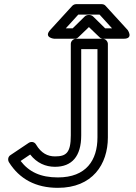

<svg xmlns="http://www.w3.org/2000/svg" viewBox="-20 -865 651 922"><path d="M79 -92 125 -123C157 -82 199 -64 244 -64C325 -64 370 -114 370 -215V-629H448V-205C448 -96 394 -13 258 -13C174 -13 119 -40 79 -92ZM30 -120C19 -113 16 -98 23 -86C73 -6 151 37 258 37C424 37 498 -76 498 -205V-654C498 -665 488 -679 473 -679H345C334 -679 320 -669 320 -654V-215C320 -130 297 -114 244 -114C209 -114 178 -129 153 -171C145 -185 129 -186 118 -179ZM329 -729H296L356 -795H458L518 -729H485L427 -786C422 -791 414 -793 409 -793H405C398 -793 391 -790 387 -786ZM339 -679C344 -679 351 -681 356 -686L407 -735L458 -686C462 -682 468 -679 475 -679H574C623 -679 593 -721 593 -721L487 -837C483 -842 476 -845 469 -845H345C339 -845 332 -842 327 -837L221 -721C188 -684 240 -679 240 -679Z"/></svg>

Font: Falling Sky
Style: ExtOu
Weight: 400
Designer: Paul D. Hunt
Foundry: Adobe Systems Incorporated
Version: Version 1.02